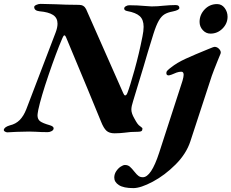

<svg xmlns="http://www.w3.org/2000/svg" viewBox="-35 -678 1191 988"><path d="M888 -637Q888 -626 854 -619Q827 -614 811 -604Q795 -594 782 -571.5Q769 -549 755 -505Q721 -396 704 -336L650 -158Q641 -131 641 -114Q641 -95 656 -69Q658 -65 665 -53Q672 -41 679 -34Q683 -30 690.5 -25Q698 -20 698 -16Q698 -7 693 -3.5Q688 0 676 0Q636 0 604 5Q596 6 582 7Q568 8 555 8Q527 8 512.5 -5.5Q498 -19 485 -52Q473 -83 416.5 -218.5Q360 -354 335 -414L305 -486Q304 -489 301.5 -492.5Q299 -496 297 -496Q292 -496 288.5 -487Q285 -478 284 -477Q254 -407 215 -292.5Q176 -178 162 -113Q158 -91 158 -85Q158 -64 171.5 -54Q185 -44 220 -34Q241 -28 241 -18Q241 -9 231 -3.5Q221 2 211 2Q177 2 149 0L115 -1Q86 -1 50 0.5Q14 2 3 3Q-4 3 -10.5 -1.5Q-17 -6 -15 -12Q-11 -25 16 -33Q46 -40 66 -60Q86 -80 100 -115L251 -510Q261 -536 261 -556Q261 -586 238 -601Q215 -616 168 -620Q141 -623 141 -642Q141 -648 152 -653Q163 -658 174 -658L254 -656Q275 -655 305 -654Q335 -653 372 -653Q397 -653 408 -631L599 -199Q604 -187 609 -187Q616 -187 621 -201Q633 -231 657 -317Q681 -403 698 -490Q704 -519 704 -540Q704 -577 684 -595Q664 -613 620 -621Q604 -624 604 -634Q604 -641 612.5 -646Q621 -651 630 -651Q671 -651 715 -647L745 -645Q763 -645 776.5 -646Q790 -647 799 -648Q841 -652 869 -652Q888 -652 888 -637ZM305 -486ZM553 236Q553 218 563 203Q573 188 586 179.5Q599 171 608 171Q623 171 633 179.5Q643 188 658 207Q669 221 678 227.5Q687 234 700 234Q743 234 784 108L904 -262Q910 -283 910 -293Q910 -309 898 -309Q886 -309 873.5 -304.5Q861 -300 848 -294Q836 -290 833 -290Q821 -290 821 -302Q821 -309 825 -313.5Q829 -318 835 -323Q841 -328 844 -330Q875 -355 921 -376Q967 -397 1036 -425L1061 -435Q1067 -437 1069 -437Q1083 -437 1093.5 -425Q1104 -413 1100 -402L1086 -368Q1063 -311 1055 -288L945 48Q924 113 868.5 168.5Q813 224 751 257Q689 290 651 290Q601 290 577 274.5Q553 259 553 236ZM992 -565Q992 -602 1018 -629.5Q1044 -657 1082 -657Q1106 -657 1121 -637Q1136 -617 1136 -592Q1136 -557 1110 -531Q1084 -505 1048 -505Q1025 -505 1008.5 -523Q992 -541 992 -565Z"/></svg>

Font: EB Garamond ExtraBold
Style: Italic
Weight: 800
Italic angle: -17.2°
Designer: Georg Duffner and Octavio Pardo
Foundry: Georg Duffner
Version: Version 1.000